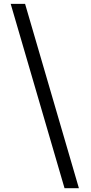

<svg xmlns="http://www.w3.org/2000/svg" viewBox="-20 -801 471 998"><path d="M110.4 -780.8 390.1 177.2H315.4L35.6 -780.8Z"/></svg>

Font: MerriweatherLight
Style: Regular
Weight: 300
Designer: Eben Sorkin ( sorkintype@gmail.com )
Foundry: Eben Sorkin
Version: Version 1.055; ttfautohint (v1.4.1)